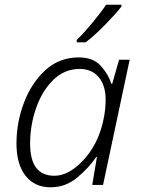

<svg xmlns="http://www.w3.org/2000/svg" viewBox="-20 -786 598 816"><path d="M195 10Q259 10 309 -32Q359 -74 389 -119H392L372 0H418L531 -532H486L457 -430H453Q441 -470 408.5 -506Q376 -542 315 -542Q232 -542 173 -488Q114 -434 82 -350Q50 -266 50 -176Q50 -88 88.5 -39Q127 10 195 10ZM211 -39Q108 -39 108 -175Q108 -254 133.5 -327Q159 -400 206.5 -446.5Q254 -493 319 -493Q370 -493 399.5 -458Q429 -423 429 -362Q429 -342 426.5 -318.5Q424 -295 417 -265Q394 -169 333 -104Q272 -39 211 -39ZM306 -606H344Q383 -636 428 -682Q473 -728 496 -758V-766H431Q409 -733 372.5 -689Q336 -645 306 -616Z"/></svg>

Font: Noto Sans UI Light
Style: Italic
Weight: 300
Italic angle: -12°
Designer: Monotype Design Team
Foundry: Monotype Imaging Inc.
Version: Version 1.901